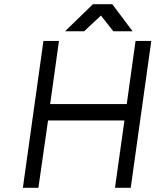

<svg xmlns="http://www.w3.org/2000/svg" viewBox="-20 -895 741 915"><path d="M290 -746H381L461 -821L520 -746H612L515 -875H423ZM89 0H163L209 -321H573L528 0H603L701 -700H626L584 -399H219L261 -700H187Z"/></svg>

Font: Unageo
Style: Regular-Italic
Weight: 400
Designer: Richard Sepsi
Foundry: Richard Sepsi
Version: Version 2.000